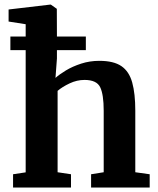

<svg xmlns="http://www.w3.org/2000/svg" viewBox="-20 -840 706 860"><path d="M95 -68V-615.5H26.5V-676.5H95V-731.5L18.5 -743.5V-797.5L205.5 -819.5H207.5L234.5 -800.5L235 -676.5H364.5V-615.5H235V-578L228.5 -491Q245.5 -506.5 275.2 -524.5Q305 -542.5 343.5 -555Q382 -567.5 425 -567.5Q489 -567.5 523.8 -543.8Q558.5 -520 572.2 -470.5Q586 -421 586 -344V-68.5L650.5 -59.5V0H388V-59.5L444.5 -68.5V-344Q444.5 -416.5 428.8 -449.2Q413 -482 358.5 -482Q324.5 -482 291.8 -466.5Q259 -451 238 -433V-68.5L298 -59.5V0H38.5V-59.5Z"/></svg>

Font: Merriweather
Style: Bold
Weight: 700
Designer: Eben Sorkin
Foundry: Eben Sorkin
Version: Version 2.100; ttfautohint (v1.7.19-72a1) -l 8 -r 50 -G 200 